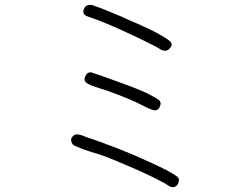

<svg xmlns="http://www.w3.org/2000/svg" viewBox="-20 -766 1040 799"><path d="M345.7 -697.3Q320.3 -705.1 329.1 -728.5Q336.9 -748 359.4 -745.1V-746.1Q363.3 -746.1 368.2 -743.2Q412.1 -728.5 482.4 -698.2Q487.3 -695.3 514.2 -683.6Q541 -671.9 550.8 -668Q560.5 -664.1 583 -653.3Q605.5 -642.6 618.7 -636.2Q631.8 -629.9 649.4 -619.6Q667 -609.4 680.7 -599.6Q703.1 -585 688.5 -567.4Q674.8 -547.9 651.4 -558.6Q648.4 -559.6 646.5 -561.5Q621.1 -577.1 559.6 -606.4Q422.9 -671.9 345.7 -697.3ZM635.7 -353.5Q654.3 -343.8 645.5 -322.8Q636.7 -301.8 615.2 -308.6Q598.6 -313.5 569.3 -329.1Q539.1 -344.7 528.3 -348.6Q483.4 -368.2 425.8 -388.7Q423.8 -388.7 391.6 -399.4Q357.4 -410.2 344.7 -418Q325.2 -428.7 335.4 -449.7Q345.7 -470.7 366.2 -462.9H365.2Q399.4 -452.1 460 -429.7Q467.8 -426.8 494.1 -417.5Q520.5 -408.2 533.2 -402.8Q545.9 -397.5 566.4 -389.2Q586.9 -380.9 603.5 -372.1Q620.1 -363.3 635.7 -353.5ZM713.9 -33.2Q729.5 -23.4 722.7 -5.9Q717.8 6.8 709 10.7Q699.2 16.6 684.6 8.8Q681.6 6.8 673.8 2Q667 -2.9 665 -3.9H664.1Q623 -27.3 541 -63.5Q452.1 -102.5 403.3 -120.1Q391.6 -124 353.5 -135.7Q326.2 -143.6 293.9 -158.2Q280.3 -163.1 277.3 -175.8Q272.5 -189.5 284.2 -200.2Q294.9 -212.9 325.2 -201.2Q332 -199.2 334 -197.3Q391.6 -178.7 469.7 -148.4Q543.9 -119.1 606.4 -89.8Q688.5 -52.7 713.9 -33.2Z"/></svg>

Font: irohamaru Light
Style: Regular
Weight: 200
Designer: [Source Han Sans]
Ryoko NISHIZUKA  (kana & ideographs); Paul D. Hunt (Latin, Greek & Cyrillic); Wenlong ZHANG  (bopomofo
Version: Version 1.01